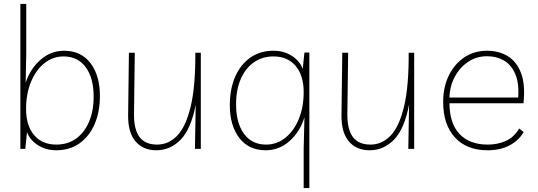

<svg xmlns="http://www.w3.org/2000/svg" viewBox="-20 -760 2747 980"><path d="M84 0V-740H114V-491L111 -338Q135 -410 187.5 -455.5Q240 -501 307 -501Q394 -501 442 -437.5Q490 -374 490 -271Q490 -189 463 -126.5Q436 -64 386 -28.5Q336 7 267 7Q213 7 172 -20Q131 -47 118 -86L109 0ZM267 -22Q325 -22 367.5 -52Q410 -82 434 -137.5Q458 -193 458 -267Q458 -362 417.5 -417Q377 -472 305 -472Q249 -472 205.5 -436.5Q162 -401 137.5 -340.5Q113 -280 113 -204Q113 -119 154 -70.5Q195 -22 267 -22Z M778 7Q710 7 671.5 -38.5Q633 -84 634 -172L638 -491H668L664 -180Q663 -101 691.5 -61.5Q720 -22 782 -22Q840 -22 884 -67Q928 -112 953 -215Q978 -318 977 -491H1005V0H975L979 -226Q955 -101 902 -47Q849 7 778 7Z M1559 -492V200H1530V0L1534 -162Q1511 -87 1458 -40Q1405 7 1336 7Q1249 7 1201 -56.5Q1153 -120 1153 -223Q1153 -305 1180 -367.5Q1207 -430 1257 -465.5Q1307 -501 1376 -501Q1430 -501 1471 -474Q1512 -447 1525 -408L1534 -492ZM1376 -472Q1319 -472 1276 -442Q1233 -412 1209 -357Q1185 -302 1185 -227Q1185 -132 1225.5 -77Q1266 -22 1338 -22Q1394 -22 1437.5 -57.5Q1481 -93 1505.5 -153.5Q1530 -214 1530 -290Q1530 -375 1489 -423.5Q1448 -472 1376 -472Z M1867 7Q1799 7 1760.5 -38.5Q1722 -84 1723 -172L1727 -491H1757L1753 -180Q1752 -101 1780.5 -61.5Q1809 -22 1871 -22Q1929 -22 1973 -67Q2017 -112 2042 -215Q2067 -318 2066 -491H2094V0H2064L2068 -226Q2044 -101 1991 -47Q1938 7 1867 7Z M2469 7Q2362 7 2302 -58.5Q2242 -124 2242 -239Q2242 -316 2271 -375Q2300 -434 2350.5 -467.5Q2401 -501 2466 -501Q2526 -501 2571.5 -473.5Q2617 -446 2639.5 -387Q2662 -328 2652 -233H2274Q2275 -129 2326 -75.5Q2377 -22 2470 -22Q2520 -22 2561.5 -40.5Q2603 -59 2630 -104L2653 -86Q2628 -43 2581 -18Q2534 7 2469 7ZM2466 -473Q2413 -473 2370.5 -445Q2328 -417 2302 -369.5Q2276 -322 2274 -262H2625Q2630 -337 2609.5 -383.5Q2589 -430 2551.5 -451.5Q2514 -473 2466 -473Z"/></svg>

Font: Livvic Thin
Style: Regular
Weight: 250
Designer: Jacques Le Bailly, Baron von Fonthausen
Version: Version 1.001; ttfautohint (v1.8.2)